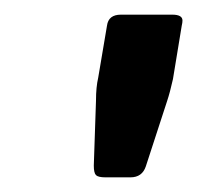

<svg xmlns="http://www.w3.org/2000/svg" viewBox="-20 -699 269 262"><path d="M215 -679Q229 -679 229 -671Q229 -668 228 -664L216 -591Q212 -573 208 -561L179 -472Q174 -457 158 -457H124Q114 -457 111 -460Q108 -463 108 -473L111 -562Q111 -580 114 -593L126 -664Q128 -679 145 -679Z"/></svg>

Font: Crete Round
Style: Italic
Weight: 400
Designer: Veronika Burian
Foundry: TypeTogether
Version: Version 1.001; ttfautohint (v1.6)